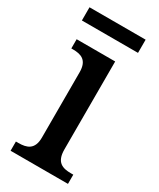

<svg xmlns="http://www.w3.org/2000/svg" viewBox="-176 -736 659 794"><g transform="rotate(30 153.5 -338.5)"><path d="M5 -614H273V-677H5ZM19 0H293V-44H282C242 -44 209 -54 209 -116V-536H25V-492H33C71 -492 104 -482 104 -424V-112C104 -54 70 -44 31 -44H19Z"/></g></svg>

Font: Noto Serif Armenian SemiCondensed Medium
Style: Regular
Weight: 500
Width: 4
Designer: Monotype Design Team
Foundry: Monotype Imaging Inc.
Version: Version 2.008